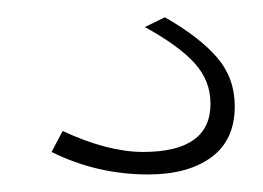

<svg xmlns="http://www.w3.org/2000/svg" viewBox="-20 -31 301 220"><path d="M149.9 168.9Q90.8 168.9 39.1 143.1L51.8 119.1Q103.5 143.1 144 143.1Q221.2 143.1 221.2 87.9Q221.2 61.5 203.1 41.5Q185.1 21.5 146 0L168.9 -11.2Q209 11.7 229 35.2Q249 58.6 249 90.8Q249 129.4 222.2 149.2Q195.3 168.9 149.9 168.9Z"/></svg>

Font: Rawline ExtraLight
Style: Regular
Weight: 275
Designer: Matt McInerney, Pablo Impallari, Rodrigo Fuenzalida
Foundry: Matt McInerney, Pablo Impallari, Rodrigo Fuenzalida
Version: Version 4.020;PS 004.020;hotconv 1.0.88;makeotf.lib2.5.64775